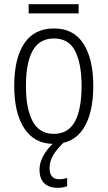

<svg xmlns="http://www.w3.org/2000/svg" viewBox="-20 -678 514 918"><path d="M426 -267Q426 -136 378.5 -63Q331 10 237 10Q145 10 96.5 -63.5Q48 -137 48 -267Q48 -399 96 -470.5Q144 -542 238 -542Q332 -542 379 -469Q426 -396 426 -267ZM104 -267Q104 -157 136.5 -97.5Q169 -38 237 -38Q306 -38 338 -96.5Q370 -155 370 -267Q370 -373 339.5 -433.5Q309 -494 238 -494Q168 -494 136 -435.5Q104 -377 104 -267ZM356 -658V-614H117V-658ZM217 126Q217 179 264 179Q275 179 285 177Q295 175 301 173V212Q292 216 280.5 218Q269 220 255 220Q214 220 191.5 198Q169 176 169 134Q169 95 192.5 57.5Q216 20 255 -11L288 0Q253 33 235 63Q217 93 217 126Z"/></svg>

Font: Noto Sans Condensed Light
Style: Regular
Weight: 300
Width: 3
Designer: Monotype Design Team
Foundry: Monotype Imaging Inc.
Version: Version 2.013; ttfautohint (v1.8.4.7-5d5b)